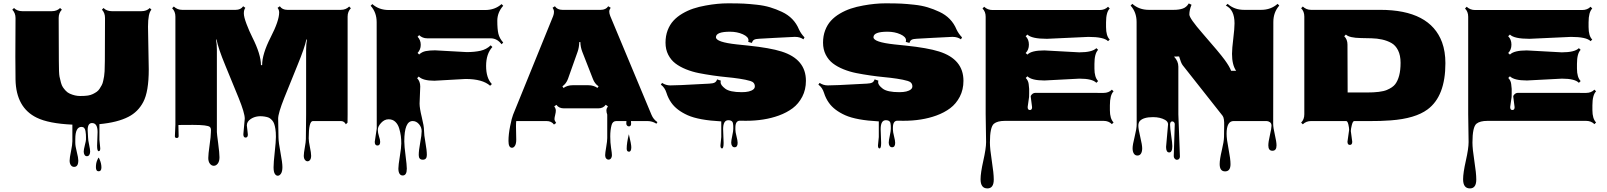

<svg xmlns="http://www.w3.org/2000/svg" viewBox="-20 -708 9400 1123"><path d="M845.7 -551.8 850.1 -302.2Q850.1 -171.9 817.9 -111.3Q787.6 -53.7 731.4 -24.9Q667.5 8.3 561.5 18.1V109.4L566.4 159.7Q566.4 176.3 557.1 176.3Q547.9 176.3 547.9 144L550.8 64.5Q550.8 11.7 518.1 11.7Q492.7 11.7 492.7 53.2Q492.7 53.2 495.1 95.7Q495.1 110.4 501.2 138.4Q507.3 166.5 507.3 178.2Q507.3 189.9 502.4 197.8Q497.6 205.6 488.3 205.6Q479 205.6 474.4 197.5Q469.7 189.5 469.7 178.2Q469.7 167 476.3 141.4Q482.9 115.7 482.9 108.4Q482.9 101.1 482.9 93.5Q482.9 85.9 482.4 78.1Q481.9 70.3 480 58.6Q476.1 34.2 456.5 34.2Q420.4 34.2 420.4 105.5V127.9Q420.4 146 429.2 180.7Q438 215.3 438 230.5Q438 268.1 413.6 268.1Q401.4 268.1 394.3 257.8Q387.2 247.6 387.2 231.4Q387.2 215.3 395.3 176.8Q403.3 138.2 403.3 118.2V21Q264.6 14.6 195.3 -19.5Q74.2 -78.1 70.8 -242.2Q69.8 -287.6 69.8 -377.4L70.8 -603Q70.8 -631.8 51.8 -651.4L62 -661.1Q80.1 -642.6 110.4 -642.6H283.2Q313 -642.6 331.5 -661.1L341.8 -651.4Q323.2 -632.3 323.2 -603L324.2 -352.1Q324.2 -279.3 328.1 -259.8Q332 -240.2 336.7 -223.9Q341.3 -207.5 347.9 -197.8Q354.5 -188 364.7 -177Q375 -166 388.2 -160.2Q418.9 -146.5 448.5 -146.5Q478 -146.5 494.4 -149.2Q510.7 -151.9 523.2 -158Q535.6 -164.1 545.7 -171.1Q555.7 -178.2 562.7 -189.2Q569.8 -200.2 575.2 -210.2Q580.6 -220.2 583.7 -235.4Q586.9 -250.5 588.9 -262Q590.8 -273.4 591.8 -291Q593.3 -317.9 593.3 -352.1L594.2 -603Q594.2 -632.8 576.2 -651.4L585.4 -661.1Q604 -642.6 634.3 -642.6H807.1Q837.9 -642.6 856 -661.1L865.7 -651.4Q845.7 -630.9 845.7 -551.8ZM541 270Q541 246.6 548.1 230.2Q555.2 213.9 556.6 213.9Q558.1 213.9 562 222.7Q573.2 248 573.2 271Q573.2 293.9 557.1 293.9Q541 293.9 541 270Z M1002.9 88.9 1005.9 21V-610.8Q1005.9 -641.1 986.8 -659.7L996.6 -669.9Q1017.1 -650.4 1045.4 -650.4H1358.4Q1388.2 -650.4 1402.3 -671.4L1415 -662.1Q1406.2 -650.9 1406.2 -629.9Q1406.2 -608.9 1421.9 -567.6Q1437.5 -526.4 1456.1 -489.3Q1506.3 -389.6 1506.3 -327.1H1513.2Q1513.2 -392.1 1563 -489.7Q1612.8 -586.4 1612.8 -635.3Q1612.8 -649.9 1603.5 -662.1L1616.7 -671.4Q1630.9 -650.4 1660.6 -650.4H1973.6Q2002.9 -650.4 2022.5 -669.9L2032.2 -659.7Q2013.2 -640.6 2013.2 -610.8V-39.6Q2013.2 -3.9 2012.7 9.3L2002.9 19Q1993.2 0 1973.6 0H1810.1Q1785.6 0 1785.6 101.1Q1785.6 118.7 1792.7 152.6Q1799.8 186.5 1799.8 202.6Q1799.8 218.8 1793.7 227.1Q1787.6 235.4 1778.8 235.4Q1770 235.4 1763.4 226.8Q1756.8 218.3 1756.8 203.1Q1756.8 188 1762.9 154.5Q1769 121.1 1769 105.5L1770.5 -39.6V-418Q1770.5 -448.7 1775.4 -476.6L1772 -477.1Q1762.2 -429.2 1720.2 -327.1Q1678.2 -225.1 1642.6 -135.3Q1606.9 -45.4 1606.9 -14.2L1608.9 96.7Q1609.4 126 1620.6 184.8Q1631.8 243.7 1631.8 269.3Q1631.8 294.9 1623.5 307.4Q1615.2 319.8 1604.7 319.8Q1594.2 319.8 1587.2 308.3Q1580.1 296.9 1580.1 270Q1580.1 243.2 1586.9 181.6Q1593.8 120.1 1593.8 92.5Q1593.8 64.9 1590.8 46.6Q1587.9 28.3 1583.7 16.4Q1579.6 4.4 1571.8 -4.2Q1564 -12.7 1557.1 -17.1Q1550.3 -21.5 1539.6 -23.9Q1483.9 -36.6 1446.8 -12.2Q1423.8 2.9 1423.8 25.4L1429.7 78.6Q1429.7 96.7 1416.5 96.7Q1403.3 96.7 1403.3 77.1L1411.6 -14.2Q1411.6 -46.9 1375.7 -135.5Q1339.8 -224.1 1297.9 -325.2Q1255.9 -426.3 1246.6 -477.1L1243.7 -476.6Q1248.5 -448.7 1248.5 -418V64.5Q1248.5 72.8 1256.1 130.4Q1263.7 188 1263.7 211.9Q1263.7 235.8 1253.7 248.8Q1243.7 261.7 1230.5 261.7Q1217.3 261.7 1207.8 249.5Q1198.2 237.3 1198.2 216.1Q1198.2 194.8 1205.8 141.4Q1213.4 87.9 1213.4 67.4L1213.9 53.2Q1213.9 40.5 1207.5 34.7Q1194.8 22.5 1109.1 22.5Q1023.4 22.5 1023.4 23.4L1024.9 87.9Q1024.9 99.1 1013.9 99.1Q1002.9 99.1 1002.9 88.9Z M2438 -201.7 2434.1 -102.1Q2434.1 -75.2 2447 -22.7Q2460 29.8 2460 54.9Q2460 80.1 2468.3 125.5Q2476.6 170.9 2476.6 198.5Q2476.6 226.1 2452.9 226.1Q2429.2 226.1 2429.2 199Q2429.2 171.9 2437.7 126.7Q2446.3 81.5 2446.3 59.1Q2446.3 36.6 2430.7 18.3Q2415 0 2393.6 0Q2344.7 0 2344.7 118.7Q2344.7 146.5 2352.1 202.1Q2359.4 257.8 2359.4 278.3Q2359.4 318.4 2335.4 318.4Q2323.2 318.4 2316.7 307.9Q2310.1 297.4 2310.1 277.8Q2310.1 258.3 2318.6 206.5Q2327.1 154.8 2327.1 131.3Q2327.1 107.9 2324.5 87.2Q2321.8 66.4 2314.7 42.7Q2307.6 19 2292.2 4.4Q2276.9 -10.3 2252.7 -10.3Q2228.5 -10.3 2209.2 10.7Q2189.9 31.7 2189.9 50.5Q2189.9 69.3 2196.8 89.8Q2203.6 110.4 2203.6 121.6Q2203.6 143.1 2187.7 143.1Q2171.9 143.1 2171.9 121.6L2183.6 43.5L2183.1 -578.1Q2183.1 -635.7 2147.9 -674.3L2157.7 -684.1Q2196.8 -649.4 2253.9 -649.4H2817.4Q2874.5 -649.4 2913.6 -684.1L2923.3 -674.3Q2888.7 -635.3 2888.7 -586.4Q2888.7 -537.6 2895 -510.7Q2901.4 -483.9 2923.3 -459L2913.6 -449.2Q2887.7 -483.9 2849.1 -483.9H2478.5Q2451.2 -483.9 2431.6 -502.4L2422.4 -493.2Q2440.9 -473.6 2440.9 -445.8Q2440.9 -418 2422.4 -398.4L2431.6 -389.2Q2447.8 -404.8 2470.5 -409.2Q2493.2 -413.6 2524.4 -413.6L2710 -403.3Q2755.4 -403.3 2790.3 -411.1Q2825.2 -418.9 2850.1 -442.9L2859.9 -433.1Q2823.2 -393.1 2823.2 -322.3Q2823.2 -251.5 2856.9 -216.3L2846.7 -206.5Q2802.2 -246.1 2703.1 -246.1L2520.5 -235.8Q2453.6 -235.8 2429.2 -260.3L2419.9 -250.5Q2438 -231.9 2438 -201.7Z M2998 31.2 2999.5 108.9Q2999.5 132.3 2992.2 144.3Q2984.9 156.2 2974.6 156.2Q2954.1 156.2 2954.1 116.7Q2954.1 77.1 2963.9 29.1Q2973.6 -19 2981 -37.1L3215.3 -613.8Q3220.2 -626.5 3220.2 -638.7Q3220.2 -650.9 3211.9 -662.6L3225.6 -671.4Q3239.7 -650.4 3269.5 -650.4H3494.1Q3523.4 -650.4 3537.6 -671.4L3551.8 -662.6Q3543.5 -650.9 3543.5 -640.1Q3543.5 -629.4 3549.3 -614.3L3790.5 -36.6Q3801.8 -9.3 3825.2 6.3L3819.3 15.6Q3795.4 0 3766.1 0H3670.4Q3671.4 10.7 3671.4 15.1Q3671.4 31.2 3658.2 31.2Q3652.3 31.2 3647.7 26.6Q3643.1 22 3643.1 13.4Q3643.1 4.9 3644 0H3585Q3563.5 0 3557.1 23.4Q3549.3 52.2 3549.3 89.6Q3549.3 127 3554.2 157.7Q3559.1 188.5 3559.1 200Q3559.1 211.4 3553.5 218.5Q3547.9 225.6 3539.6 225.6Q3531.2 225.6 3525.4 218.8Q3519.5 211.9 3519.5 199.7Q3519.5 187.5 3525.6 152.3Q3531.7 117.2 3531.7 99.6V-37.6Q3526.9 -50.8 3526.9 -62Q3526.9 -73.2 3535.6 -85.9L3522.9 -95.2Q3508.3 -74.2 3479 -74.2H3278.3Q3249 -74.2 3234.4 -94.7L3221.7 -85.9Q3231 -72.8 3231 -61.5Q3231 -50.3 3227.5 -37.6V-37.1Q3223.1 -20.5 3223.1 -11.7Q3223.1 -2.9 3232.9 11.2L3220.2 20.5Q3205.6 0 3176.3 0H2999.5Q2998 9.3 2998 31.2ZM3328.6 -209.5H3421.9Q3451.2 -209.5 3474.6 -193.8L3481 -203.1Q3458 -218.8 3447.8 -246.6L3385.7 -405.3Q3375 -433.1 3374.5 -461.9H3368.2Q3367.2 -429.7 3358.4 -405.3L3302.2 -247.1Q3292 -218.8 3269.5 -203.1L3275.9 -193.4Q3298.8 -209.5 3328.6 -209.5ZM3645.5 161.6Q3645.5 127.9 3658.2 77.1Q3672.4 135.7 3672.4 153.3Q3672.4 179.2 3658.9 179.2Q3645.5 179.2 3645.5 161.6Z M4193.8 142.6 4198.7 93.3V2Q4067.4 -4.9 4002.4 -33.9Q3937.5 -63 3906.7 -106.9Q3888.2 -132.8 3878.2 -164.8Q3868.2 -196.8 3845.2 -212.9L3852.5 -223.1Q3874.5 -208.5 3900.1 -208.5Q3925.8 -208.5 3965.8 -210.4Q4005.9 -212.4 4056.2 -215.1Q4106.4 -217.8 4127.9 -218.8Q4149.4 -219.7 4159.7 -224.9Q4169.9 -230 4174.3 -243.7L4196.3 -236.3Q4194.8 -232.4 4194.8 -226.1Q4194.8 -210 4221.7 -189.5Q4248.5 -168.9 4318.8 -168.9Q4366.2 -168.9 4386.2 -185.1Q4395 -192.4 4395 -202.6Q4395 -226.6 4368.7 -234.4Q4342.3 -242.2 4304.9 -247.8Q4267.6 -253.4 4230.2 -256.8Q4192.9 -260.3 4149.4 -266.6Q4106 -272.9 4067.4 -280.5Q4028.8 -288.1 3992.4 -302.7Q3956.1 -317.4 3930.2 -337.2Q3904.3 -356.9 3888.4 -387.9Q3872.6 -418.9 3872.6 -458.5Q3872.6 -498 3885 -530.8Q3897.5 -563.5 3918.9 -586.9Q3940.4 -610.4 3970.9 -628.4Q4001.5 -646.5 4034.9 -657.7Q4068.4 -668.9 4107.9 -675.8Q4176.8 -688.5 4237.8 -688.5Q4298.8 -688.5 4330.8 -686.8Q4362.8 -685.1 4406 -680.4Q4449.2 -675.8 4484.1 -665.3Q4519 -654.8 4553.2 -638.7Q4624.5 -605.5 4653.3 -535.6Q4665 -510.7 4685.5 -489.3L4679.2 -478Q4658.7 -492.2 4631.8 -492.2H4625.5Q4586.4 -490.7 4513.9 -486.6Q4441.4 -482.4 4420.7 -481.4Q4399.9 -480.5 4390.9 -475.6Q4381.8 -470.7 4377.9 -457L4356.4 -462.9Q4357.9 -467.3 4357.9 -472.2Q4357.9 -492.7 4324.7 -507.6Q4291.5 -522.5 4249.5 -522.5Q4167.5 -522.5 4167.5 -490.2Q4167.5 -461.4 4290.5 -448.2Q4319.3 -444.8 4356 -441.4Q4483.4 -428.2 4551.3 -406.7Q4693.8 -361.8 4693.8 -235.4Q4693.8 -183.6 4672.4 -142.3Q4650.9 -101.1 4616.5 -75.2Q4582 -49.3 4535.2 -32.2Q4450.7 -1.5 4342.3 -1.5Q4313 -1.5 4307.6 -2Q4281.2 -2 4281.2 38.6V50.3Q4281.2 63.5 4287.8 89.1Q4294.4 114.7 4294.4 127.4Q4294.4 153.3 4276.4 153.3Q4267.1 153.3 4262 145.5Q4256.8 137.7 4256.8 126Q4256.8 114.3 4262.9 86.2Q4269 58.1 4269 45.4Q4269 32.7 4268.8 27.6Q4268.6 22.5 4267.3 14.9Q4266.1 7.3 4263.2 3.9Q4256.3 -4.9 4239.7 -4.9Q4209.5 -4.9 4209.5 47.9L4212.4 127.9Q4212.4 160.2 4203.1 160.2Q4193.8 160.2 4193.8 142.6Z M5115.2 142.6 5120.1 93.3V2Q4988.8 -4.9 4923.8 -33.9Q4858.9 -63 4828.1 -106.9Q4809.6 -132.8 4799.6 -164.8Q4789.6 -196.8 4766.6 -212.9L4773.9 -223.1Q4795.9 -208.5 4821.5 -208.5Q4847.2 -208.5 4887.2 -210.4Q4927.2 -212.4 4977.5 -215.1Q5027.8 -217.8 5049.3 -218.8Q5070.8 -219.7 5081.1 -224.9Q5091.3 -230 5095.7 -243.7L5117.7 -236.3Q5116.2 -232.4 5116.2 -226.1Q5116.2 -210 5143.1 -189.5Q5169.9 -168.9 5240.2 -168.9Q5287.6 -168.9 5307.6 -185.1Q5316.4 -192.4 5316.4 -202.6Q5316.4 -226.6 5290 -234.4Q5263.7 -242.2 5226.3 -247.8Q5189 -253.4 5151.6 -256.8Q5114.3 -260.3 5070.8 -266.6Q5027.3 -272.9 4988.8 -280.5Q4950.2 -288.1 4913.8 -302.7Q4877.4 -317.4 4851.6 -337.2Q4825.7 -356.9 4809.8 -387.9Q4793.9 -418.9 4793.9 -458.5Q4793.9 -498 4806.4 -530.8Q4818.8 -563.5 4840.3 -586.9Q4861.8 -610.4 4892.3 -628.4Q4922.9 -646.5 4956.3 -657.7Q4989.7 -668.9 5029.3 -675.8Q5098.1 -688.5 5159.2 -688.5Q5220.2 -688.5 5252.2 -686.8Q5284.2 -685.1 5327.4 -680.4Q5370.6 -675.8 5405.5 -665.3Q5440.4 -654.8 5474.6 -638.7Q5545.9 -605.5 5574.7 -535.6Q5586.4 -510.7 5606.9 -489.3L5600.6 -478Q5580.1 -492.2 5553.2 -492.2H5546.9Q5507.8 -490.7 5435.3 -486.6Q5362.8 -482.4 5342 -481.4Q5321.3 -480.5 5312.3 -475.6Q5303.2 -470.7 5299.3 -457L5277.8 -462.9Q5279.3 -467.3 5279.3 -472.2Q5279.3 -492.7 5246.1 -507.6Q5212.9 -522.5 5170.9 -522.5Q5088.9 -522.5 5088.9 -490.2Q5088.9 -461.4 5211.9 -448.2Q5240.7 -444.8 5277.3 -441.4Q5404.8 -428.2 5472.7 -406.7Q5615.2 -361.8 5615.2 -235.4Q5615.2 -183.6 5593.8 -142.3Q5572.3 -101.1 5537.8 -75.2Q5503.4 -49.3 5456.5 -32.2Q5372.1 -1.5 5263.7 -1.5Q5234.4 -1.5 5229 -2Q5202.6 -2 5202.6 38.6V50.3Q5202.6 63.5 5209.2 89.1Q5215.8 114.7 5215.8 127.4Q5215.8 153.3 5197.8 153.3Q5188.5 153.3 5183.3 145.5Q5178.2 137.7 5178.2 126Q5178.2 114.3 5184.3 86.2Q5190.4 58.1 5190.4 45.4Q5190.4 32.7 5190.2 27.6Q5189.9 22.5 5188.7 14.9Q5187.5 7.3 5184.6 3.9Q5177.7 -4.9 5161.1 -4.9Q5130.9 -4.9 5130.9 47.9L5133.8 127.9Q5133.8 160.2 5124.5 160.2Q5115.2 160.2 5115.2 142.6Z M6016.6 -81.1 6008.8 -141.6V-147Q6019 -165 6036.6 -165L6435.1 -164.6Q6464.8 -164.6 6483.4 -183.6L6493.2 -173.8Q6471.7 -152.3 6471.7 -91.8Q6471.7 -91.8 6471.7 -63.5Q6471.7 -14.2 6493.2 8.3L6483.4 18.1Q6464.4 -1 6435.1 -1H5857.4Q5814 -1 5793.5 15.6Q5770 35.2 5770 126Q5770 162.6 5781.2 234.1Q5792.5 305.7 5792.5 341.8Q5792.5 394 5755.4 394Q5715.3 394 5715.3 340.3Q5715.3 303.7 5731.4 231.9Q5747.6 160.2 5747.6 123L5745.1 -40.5V-609.9Q5745.1 -640.1 5726.6 -658.2L5736.3 -668.5Q5756.3 -649.4 5785.2 -649.4H6412.1Q6441.9 -649.4 6460.9 -668.5L6470.7 -658.2Q6449.2 -636.7 6449.2 -577.1V-549.8Q6449.2 -497.6 6470.7 -476.6L6460.9 -467.3Q6436.5 -492.2 6346.2 -492.2L6103.5 -481Q6013.7 -481 5989.3 -505.9L5979 -496.1Q5998 -477.5 5998 -447Q5998 -416.5 5979 -397.9L5989.3 -388.7Q6012.7 -413.1 6087.9 -413.1L6292.5 -401.9Q6368.2 -401.9 6392.6 -426.3L6402.8 -416.5Q6381.3 -395 6381.3 -334V-306.6Q6381.3 -256.3 6402.8 -233.9L6392.6 -223.6Q6369.1 -248 6293.5 -248L6088.9 -237.3Q6013.7 -237.3 5989.3 -261.7L5979.5 -252Q5994.1 -237.3 5996.6 -217Q5999 -196.8 5999.5 -188.2Q6000 -179.7 5999.5 -161.9Q5999 -144 5999 -140.6L5990.7 -82Q5990.7 -64.5 6003.7 -64.5Q6016.6 -64.5 6016.6 -81.1Z M6800.3 151.4 6812 19Q6812 3.4 6794.4 -6.8Q6765.6 -22.9 6724.1 -22.9Q6668.5 -22.9 6647.5 -1Q6638.2 8.8 6638.2 27.6Q6638.2 46.4 6649.4 93.3Q6660.6 140.1 6660.6 159.4Q6660.6 178.7 6653.6 190.2Q6646.5 201.7 6632.8 201.7Q6619.1 201.7 6611.8 190.2Q6604.5 178.7 6604.5 159.2Q6604.5 139.6 6616.5 91.8Q6628.4 43.9 6628.4 19.5L6627.9 -579.1Q6627.9 -636.7 6592.8 -675.3L6603 -685.5Q6642.6 -650.4 6699.2 -650.4H6845.2Q6876.5 -650.4 6898.2 -658Q6919.9 -665.5 6933.1 -688L6949.2 -680.2Q6936.5 -649.9 6936.5 -623Q6936.5 -601.1 7013.7 -512.7Q7114.3 -397.5 7143.1 -357.9Q7171.9 -318.4 7180.7 -293.9H7210Q7186 -329.1 7186 -393.1Q7186 -422.9 7193.4 -482.2Q7200.7 -541.5 7200.7 -571.3Q7200.7 -651.4 7149.9 -675.3L7160.2 -685.5Q7199.7 -650.4 7256.3 -650.4H7356.4Q7413.1 -650.4 7452.6 -685.5L7462.4 -675.3Q7427.7 -636.2 7427.7 -579.1L7426.8 17.1Q7426.8 38.1 7436.5 79.8Q7446.3 121.6 7446.3 142.6Q7446.3 173.8 7422.4 173.8Q7398.4 173.8 7398.4 142.6Q7398.4 122.1 7407.7 82.3Q7417 42.5 7417 27.6Q7417 12.7 7407.2 6.3Q7397.5 0 7388.2 0H7195.3Q7154.3 0 7154.3 74.7Q7154.3 105.5 7165.8 163.8Q7177.2 222.2 7177.2 252Q7177.2 294.4 7145.5 294.4Q7113.8 294.4 7113.8 251.5Q7113.8 224.1 7126.2 171.9Q7138.7 119.6 7139.2 93.3L7140.1 28.3Q7141.6 -17.1 7130.9 -30.8L6897 -327.1Q6887.7 -339.4 6876.5 -377.9L6846.7 -377Q6872.1 -350.6 6872.1 -318.4V-39.6L6881.3 207.5Q6881.3 215.3 6876.7 220.9Q6872.1 226.6 6864 226.6Q6856 226.6 6850.6 220Q6845.2 213.4 6845.2 205.1L6851.1 17.6Q6851.1 11.7 6846.7 6.8Q6842.3 2 6836.4 2Q6823.7 2 6823.7 21.5Q6823.7 41 6830.3 85.4Q6836.9 129.9 6836.9 146.5Q6836.9 183.6 6818.6 183.6Q6800.3 183.6 6800.3 151.4Z M7861.3 120.6 7871.1 51.3Q7871.1 39.6 7866.5 19.8Q7861.8 0 7853.5 0H7648.4Q7619.6 0 7600.1 19L7590.3 9.3Q7608.9 -9.3 7608.9 -39.6V-610.8Q7608.9 -641.6 7590.3 -659.7L7600.1 -669.9Q7620.1 -650.4 7648.4 -650.4H8052.2Q8344.2 -650.4 8414.6 -460.4Q8434.1 -406.7 8434.1 -338.4Q8434.1 -145 8329.6 -67.9Q8257.8 -14.6 8114.3 -3.9Q8058.6 0.5 7985.8 0.2Q7913.1 0 7900.9 0Q7892.6 0 7886.7 23.4Q7880.9 46.9 7880.9 58.6L7889.2 121.1Q7889.2 139.6 7875.2 139.6Q7861.3 139.6 7861.3 120.6ZM7940.9 -485.4Q7871.6 -486.3 7852.1 -505.9L7842.3 -496.1Q7861.3 -477.5 7861.3 -447.3Q7861.3 -229 7862.3 -167H7973.1Q8056.2 -167 8091.1 -181.6Q8126 -196.3 8140.6 -215.6Q8155.3 -234.9 8163.6 -265.9Q8171.9 -296.9 8171.9 -340.6Q8171.9 -384.3 8157.2 -413.6Q8142.6 -442.9 8118.2 -456.5Q8093.8 -470.2 8064 -476.8Q8034.2 -483.4 8001.7 -484.1Q7969.2 -484.9 7940.9 -485.4Z M8838.9 -81.1 8831.1 -141.6V-147Q8841.3 -165 8858.9 -165L9257.3 -164.6Q9287.1 -164.6 9305.7 -183.6L9315.4 -173.8Q9293.9 -152.3 9293.9 -91.8Q9293.9 -91.8 9293.9 -63.5Q9293.9 -14.2 9315.4 8.3L9305.7 18.1Q9286.6 -1 9257.3 -1H8679.7Q8636.2 -1 8615.7 15.6Q8592.3 35.2 8592.3 126Q8592.3 162.6 8603.5 234.1Q8614.7 305.7 8614.7 341.8Q8614.7 394 8577.6 394Q8537.6 394 8537.6 340.3Q8537.6 303.7 8553.7 231.9Q8569.8 160.2 8569.8 123L8567.4 -40.5V-609.9Q8567.4 -640.1 8548.8 -658.2L8558.6 -668.5Q8578.6 -649.4 8607.4 -649.4H9234.4Q9264.2 -649.4 9283.2 -668.5L9293 -658.2Q9271.5 -636.7 9271.5 -577.1V-549.8Q9271.5 -497.6 9293 -476.6L9283.2 -467.3Q9258.8 -492.2 9168.5 -492.2L8925.8 -481Q8835.9 -481 8811.5 -505.9L8801.3 -496.1Q8820.3 -477.5 8820.3 -447Q8820.3 -416.5 8801.3 -397.9L8811.5 -388.7Q8835 -413.1 8910.2 -413.1L9114.7 -401.9Q9190.4 -401.9 9214.8 -426.3L9225.1 -416.5Q9203.6 -395 9203.6 -334V-306.6Q9203.6 -256.3 9225.1 -233.9L9214.8 -223.6Q9191.4 -248 9115.7 -248L8911.1 -237.3Q8835.9 -237.3 8811.5 -261.7L8801.8 -252Q8816.4 -237.3 8818.8 -217Q8821.3 -196.8 8821.8 -188.2Q8822.3 -179.7 8821.8 -161.9Q8821.3 -144 8821.3 -140.6L8813 -82Q8813 -64.5 8825.9 -64.5Q8838.9 -64.5 8838.9 -81.1Z"/></svg>

Font: Nosifer Caps
Style: Regular
Weight: 800
Version: Version 001.002